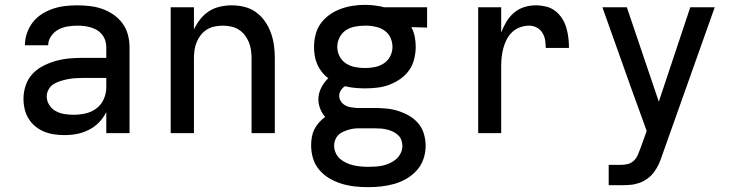

<svg xmlns="http://www.w3.org/2000/svg" viewBox="-20 -550 3040 793"><path d="M247 8Q226 8 204.5 5Q183 2 163 -6Q143 -14 126 -28Q109 -42 98 -60Q87 -78 82 -99Q77 -120 77 -142Q77 -170 86 -197Q95 -224 114 -244.5Q133 -265 158.5 -278Q184 -291 211 -298.5Q238 -306 265.5 -308.5Q293 -311 321 -311H419V-356Q419 -370 414.5 -383.5Q410 -397 401 -408Q392 -419 380 -426Q368 -433 354.5 -437Q341 -441 327 -442.5Q313 -444 299 -444Q278 -444 258 -440.5Q238 -437 220.5 -427.5Q203 -418 191 -400.5Q179 -383 179 -363Q179 -363 179 -363Q179 -363 179 -363H83Q83 -363 83 -363Q83 -363 83 -364Q83 -389 91.5 -413.5Q100 -438 115.5 -458Q131 -478 153 -492Q175 -506 199 -514Q223 -522 248 -525Q273 -528 299 -528Q325 -528 351 -525Q377 -522 401.5 -513.5Q426 -505 448 -490Q470 -475 485.5 -454Q501 -433 508 -407.5Q515 -382 515 -356V0H419V-87Q407 -63 389 -44.5Q371 -26 347.5 -14Q324 -2 298.5 3Q273 8 247 8ZM284 -76Q309 -76 333.5 -81.5Q358 -87 378 -102Q398 -117 408.5 -140.5Q419 -164 419 -189V-228H321Q306 -228 290.5 -227Q275 -226 260 -223Q245 -220 230 -215.5Q215 -211 202 -203Q189 -195 181 -181Q173 -167 173 -152Q173 -133 183.5 -116.5Q194 -100 210.5 -91Q227 -82 246 -79Q265 -76 284 -76Z M685 0V-520H781V-428Q791 -450 806.5 -470Q822 -490 843 -503.5Q864 -517 888.5 -522.5Q913 -528 937 -528Q964 -528 990 -521.5Q1016 -515 1037.5 -499.5Q1059 -484 1074.5 -461.5Q1090 -439 1099 -414Q1108 -389 1111.5 -363Q1115 -337 1115 -310V0H1019V-310Q1019 -327 1016.5 -344Q1014 -361 1007.5 -376.5Q1001 -392 990.5 -405.5Q980 -419 965.5 -428Q951 -437 934 -440.5Q917 -444 900 -444Q883 -444 866 -440.5Q849 -437 834.5 -428Q820 -419 809.5 -405.5Q799 -392 792.5 -376.5Q786 -361 783.5 -344Q781 -327 781 -310V0Z M1500 223Q1500 223 1500 223Q1500 223 1500 223Q1473 223 1445.5 220Q1418 217 1391.5 209Q1365 201 1341 187Q1317 173 1299 152Q1281 131 1273 104.5Q1265 78 1265 50Q1265 33 1268 16Q1271 -1 1278.5 -16Q1286 -31 1297.5 -44Q1309 -57 1323 -67Q1310 -82 1302.5 -101Q1295 -120 1295 -140Q1295 -164 1306.5 -187Q1318 -210 1336 -227Q1321 -238 1309.5 -252.5Q1298 -267 1290.5 -284Q1283 -301 1280 -319.5Q1277 -338 1277 -356Q1277 -382 1283.5 -407.5Q1290 -433 1305 -453.5Q1320 -474 1341 -489Q1362 -504 1386.5 -513Q1411 -522 1436.5 -526Q1462 -530 1487 -530Q1504 -530 1521.5 -528Q1539 -526 1555 -523L1565 -520H1744V-436L1679 -438Q1689 -419 1693 -398.5Q1697 -378 1697 -356Q1697 -331 1690.5 -305.5Q1684 -280 1669.5 -259.5Q1655 -239 1633.5 -224Q1612 -209 1588 -200Q1564 -191 1538.5 -188Q1513 -185 1487 -185Q1467 -185 1446 -187Q1425 -189 1405 -194Q1395 -188 1388 -177Q1381 -166 1381 -154Q1381 -142 1388 -131.5Q1395 -121 1405.5 -115Q1416 -109 1428.5 -107Q1441 -105 1453 -104Q1455 -104 1456.5 -104Q1458 -104 1460 -104Q1463 -104 1466 -104Q1469 -104 1472 -104H1528Q1553 -104 1577.5 -101.5Q1602 -99 1625.5 -91.5Q1649 -84 1670.5 -71.5Q1692 -59 1708 -40Q1724 -21 1731 3.5Q1738 28 1738 52Q1738 80 1729 106.5Q1720 133 1701.5 153.5Q1683 174 1659 188Q1635 202 1608.5 209.5Q1582 217 1555 220Q1528 223 1500 223ZM1487 -269Q1508 -269 1528 -273Q1548 -277 1565 -288Q1582 -299 1591.5 -317.5Q1601 -336 1601 -356Q1601 -375 1593.5 -392.5Q1586 -410 1571 -421.5Q1556 -433 1537.5 -438Q1519 -443 1500 -444H1487Q1487 -444 1486.5 -444Q1486 -444 1486 -444Q1466 -444 1445.5 -440Q1425 -436 1408.5 -425Q1392 -414 1382.5 -395.5Q1373 -377 1373 -356Q1373 -336 1382.5 -317.5Q1392 -299 1409 -288Q1426 -277 1446.5 -273Q1467 -269 1487 -269ZM1500 139Q1516 139 1531.5 138Q1547 137 1562 133.5Q1577 130 1591 123.5Q1605 117 1616.5 107Q1628 97 1635 82.5Q1642 68 1642 53Q1642 40 1637.5 28Q1633 16 1623.5 7.5Q1614 -1 1602.5 -6.5Q1591 -12 1578.5 -15Q1566 -18 1553.5 -19Q1541 -20 1528 -20H1472Q1469 -20 1465.5 -20Q1462 -20 1459 -20Q1448 -20 1436.5 -18Q1425 -16 1414.5 -12.5Q1404 -9 1393.5 -4Q1383 1 1375.5 9.5Q1368 18 1364 29Q1360 40 1360 51Q1360 67 1366.5 81.5Q1373 96 1384.5 106Q1396 116 1410 122.5Q1424 129 1439 132.5Q1454 136 1469.5 137.5Q1485 139 1500 139Z M1955 0V-520H2050V-416Q2059 -439 2071.5 -460Q2084 -481 2102.5 -497Q2121 -513 2144.5 -520.5Q2168 -528 2193 -528Q2214 -528 2235 -523Q2256 -518 2273 -505Q2290 -492 2301.5 -474Q2313 -456 2319 -435.5Q2325 -415 2327.5 -394Q2330 -373 2330 -352H2234Q2234 -368 2231.5 -384Q2229 -400 2220.5 -414Q2212 -428 2197.5 -436Q2183 -444 2166 -444Q2147 -444 2128.5 -437.5Q2110 -431 2096 -418Q2082 -405 2073 -387.5Q2064 -370 2059 -351.5Q2054 -333 2052 -314Q2050 -295 2050 -276V0Z M2494 215V131H2544Q2559 131 2573 127.5Q2587 124 2597.5 114Q2608 104 2614 90.5Q2620 77 2625 63L2651 -9L2588 -183L2468 -520H2569L2701 -130L2831 -520H2932L2715 91Q2709 110 2701 127.5Q2693 145 2681.5 160.5Q2670 176 2654.5 187.5Q2639 199 2620.5 205.5Q2602 212 2583 213.5Q2564 215 2544 215Z"/></svg>

Font: Zed Mono Medium Extended
Style: Regular
Weight: 500
Width: 7
Monospace: yes
Designer: Belleve Invis
Foundry: Belleve Invis
Version: Version 1.0.0; ttfautohint (v1.8.4)